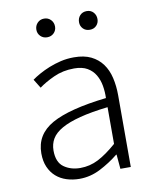

<svg xmlns="http://www.w3.org/2000/svg" viewBox="-85 -813 717 891"><g transform="rotate(-10 273.5 -367.5)"><path d="M218 13Q186 13 157.5 4Q129 -5 108 -23.5Q87 -42 75 -69.5Q63 -97 63 -134Q63 -223 145 -269Q227 -315 403 -335Q404 -365 399 -393.5Q394 -422 380.5 -445Q367 -468 343 -482Q319 -496 281 -496Q228 -496 184.5 -476Q141 -456 113 -435L87 -477Q102 -488 123.5 -500Q145 -512 171 -522.5Q197 -533 226.5 -540Q256 -547 289 -547Q337 -547 369.5 -531Q402 -515 422.5 -487Q443 -459 452 -420.5Q461 -382 461 -338V0H412L406 -68H404Q363 -35 316 -11Q269 13 218 13ZM230 -36Q275 -36 315 -56.5Q355 -77 403 -119V-292Q325 -283 271 -269Q217 -255 183.5 -236Q150 -217 135.5 -192.5Q121 -168 121 -137Q121 -82 153 -59Q185 -36 230 -36ZM184 -660Q165 -660 152.5 -672.5Q140 -685 140 -703Q140 -722 152.5 -735Q165 -748 184 -748Q203 -748 215.5 -735Q228 -722 228 -703Q228 -685 215.5 -672.5Q203 -660 184 -660ZM385 -660Q365 -660 353 -672.5Q341 -685 341 -703Q341 -722 353 -735Q365 -748 385 -748Q404 -748 416 -735Q428 -722 428 -703Q428 -685 416 -672.5Q404 -660 385 -660Z"/></g></svg>

Font: Kinto Sans Light
Style: Regular
Weight: 300
Designer: Authors: Ryoko NISHIZUKA  (kana & ideographs); Paul D. Hunt (Latin, Greek & Cyrillic); Wenlong ZHANG  (bopomofo); Sandol
Foundry: Adobe Systems Incorporated, ookami Inc.
Version: Version 0.001